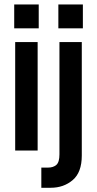

<svg xmlns="http://www.w3.org/2000/svg" viewBox="-20 -694 446 885"><path d="M249 -673.5H362V-563.5H249ZM45.5 -673.5H158.5V-563.5H45.5ZM170.5 78.5H201.5Q225.5 78.5 239.8 66Q254 53.5 254 17.5V-500H357V23Q357 100.5 315.2 136Q273.5 171.5 214 171.5H170.5ZM50 -500H153.5V0H50Z"/></svg>

Font: Overused Grotesk Medium
Style: Regular
Weight: 525
Version: Version 0.004